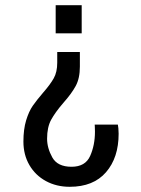

<svg xmlns="http://www.w3.org/2000/svg" viewBox="-20 -546 541 738"><path d="M194 -418V-526H294V-418ZM223 -150Q192 -114 176.5 -85.5Q161 -57 161 -13Q161 23 181 59Q201 95 255 95Q308 95 326.5 53.5Q345 12 345 -40Q345 -51 344.5 -58Q344 -65 344 -67H433Q434 -63 435 -53Q436 -43 436 -32Q436 60 387.5 116Q339 172 248 172Q197 172 156.5 150Q116 128 93 88.5Q70 49 70 -2Q70 -49 80.5 -83.5Q91 -118 106 -139.5Q121 -161 145 -189Q173 -221 186.5 -245Q200 -269 200 -305V-346H287V-290Q287 -245 271 -215.5Q255 -186 223 -150Z"/></svg>

Font: Archivo Narrow
Style: Regular
Weight: 400
Designer: Hector Gatti
Foundry: Omnibus-Type
Version: Version 1.003